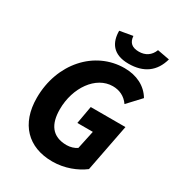

<svg xmlns="http://www.w3.org/2000/svg" viewBox="-201 -972 1017 1107"><g transform="rotate(30 307.0 -418.5)"><path d="M316 12C398 12 472 -18 522 -56L583 -371H352L331 -253H434L408 -131C391 -119 365 -111 341 -111C243 -111 204 -173 204 -271C204 -415 291 -539 403 -539C446 -539 485 -522 512 -483L592 -569C556 -630 490 -663 410 -663C210 -663 56 -489 56 -262C56 -89 155 12 316 12ZM415 -696C516 -696 580 -743 605 -834L524 -849C508 -807 475 -786 432 -786C388 -786 363 -805 360 -849L274 -834C274 -757 310 -696 415 -696Z"/></g></svg>

Font: Source Sans Pro
Style: Bold Italic
Weight: 700
Italic angle: -11°
Designer: Paul D. Hunt
Foundry: Adobe Systems Incorporated
Version: Version 3.006;hotconv 1.0.111;makeotfexe 2.5.65597